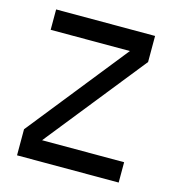

<svg xmlns="http://www.w3.org/2000/svg" viewBox="-89 -636 648 712"><g transform="rotate(15 235.0 -280.0)"><path d="M40 0V-100.1L344.2 -481.9H40V-560.1H419.9V-460L115.2 -78.1H430.2V0Z"/></g></svg>

Font: TASA Explorer
Style: Regular
Weight: 400
Designer: Weizhong Zhang
Foundry: Local Remote
Version: Version 1.000;Glyphs 3.1.2 (3151)